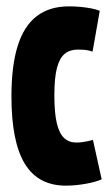

<svg xmlns="http://www.w3.org/2000/svg" viewBox="-20 -574 347 604"><path d="M16 -270.8Q16 -367.2 35.7 -429.8Q55.4 -492.4 95.6 -523.2Q135.8 -554 196.8 -554Q215.4 -554 233.6 -552.3Q251.8 -550.6 267.7 -547.5Q283.6 -544.4 293.8 -540L271.2 -411.6Q264.6 -414 257.2 -415.5Q249.8 -417 241.9 -417.5Q234 -418 224.6 -418Q200 -418 183.7 -404.8Q167.4 -391.6 159.2 -360.5Q151 -329.4 151 -273.6Q151 -219 158.7 -186.5Q166.4 -154 181.8 -139.8Q197.2 -125.6 219.6 -125.6Q228 -125.6 236.8 -126.6Q245.6 -127.6 254.6 -129.5Q263.6 -131.4 272.4 -133.8L299.8 -10Q282.8 -1.8 250 4.1Q217.2 10 187 10Q100.2 10 58.1 -58.8Q16 -127.6 16 -270.8Z"/></svg>

Font: Georama ExtraCondensed Thin
Style: Regular
Weight: 100
Width: 2
Designer: Jean-Baptiste Levee
Foundry: Production Type
Version: Version 1.001